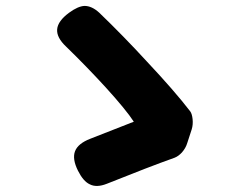

<svg xmlns="http://www.w3.org/2000/svg" viewBox="-20 -671 810 650"><path d="M284 -47Q262 -57 244 -93Q224 -133 234 -159Q244 -185 285 -201Q346 -225 433 -259Q407 -299 338 -375Q272 -447 204 -513Q171 -544 173.5 -572Q176 -600 214 -628Q244 -650 266 -651Q291 -651 316 -628Q399 -548 477 -463Q571 -363 624 -294Q630 -286 632 -268Q634 -249 629 -233L614 -187Q609 -170 596 -155Q584 -142 571 -137Q484 -106 342 -49Q307 -35 284 -47Z"/></svg>

Font: GenSenRounded TW H
Style: Regular
Weight: 900
Version: Version 1.501;PS 1;hotconv 16.6.51;makeotf.lib2.5.65220